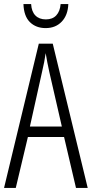

<svg xmlns="http://www.w3.org/2000/svg" viewBox="-20 -930 454 950"><path d="M356 0 297 -252H118L58 0H0L172 -714H241L414 0ZM224 -574Q218 -600 214 -622Q210 -644 206 -667Q200 -624 188 -574L128 -304H286ZM318 -910Q316 -855 285.5 -823Q255 -791 206 -791Q158 -791 128 -820.5Q98 -850 96 -910H134Q136 -873 155 -853.5Q174 -834 207 -834Q240 -834 258.5 -854Q277 -874 280 -910Z"/></svg>

Font: Noto Sans Myanmar ExtraCondensed Light
Style: Regular
Weight: 300
Width: 2
Designer: Monotype Design Team
Foundry: Monotype Imaging Inc.
Version: Version 2.107; ttfautohint (v1.8.4.7-5d5b)